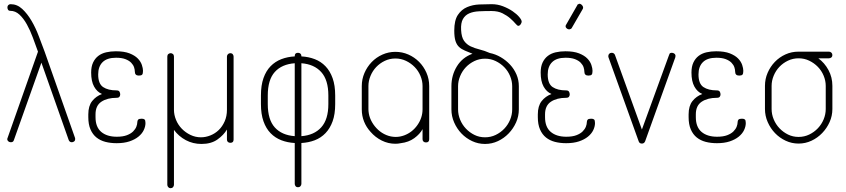

<svg xmlns="http://www.w3.org/2000/svg" viewBox="-20 -750 4453 1011"><path d="M358 -1Q347 -1 342 -12L198 -420L53 -12Q50 -1 37 -1Q29 -1 23.5 -6Q18 -11 18 -18Q18 -20 20 -24L180 -478Q167 -514 153 -552Q139 -590 121.5 -621.5Q104 -653 82.5 -673Q61 -693 34 -693Q26 -693 22.5 -698.5Q19 -704 19 -711Q19 -719 24 -723.5Q29 -728 36 -728Q70 -728 97 -703Q124 -678 146 -640.5Q168 -603 184.5 -559Q201 -515 215 -478L375 -24Q376 -22 376 -18Q376 -10 370.5 -5.5Q365 -1 358 -1Z M595 -30Q627 -30 648 -38Q669 -46 681 -58Q693 -70 698 -83Q703 -96 703 -106Q703 -115 707.5 -120Q712 -125 726 -125Q736 -125 741 -121Q746 -117 746 -102Q746 -84 737 -65Q728 -46 709 -30.5Q690 -15 661.5 -5.5Q633 4 594 4Q562 4 535 -3Q508 -10 488 -26Q468 -42 456.5 -68.5Q445 -95 445 -133V-148Q445 -192 465 -217.5Q485 -243 517 -255Q491 -266 475.5 -294Q460 -322 460 -368Q460 -399 470 -420.5Q480 -442 497.5 -455.5Q515 -469 539 -474.5Q563 -480 590 -480Q634 -480 662 -469Q690 -458 705.5 -442Q721 -426 727 -408Q733 -390 733 -377Q733 -362 728.5 -357Q724 -352 711 -352Q690 -352 690 -373Q690 -383 686 -395.5Q682 -408 671 -419.5Q660 -431 640.5 -438.5Q621 -446 591 -446Q544 -446 520.5 -423Q497 -400 497 -358Q497 -309 523 -291.5Q549 -274 594 -274Q605 -274 609 -267.5Q613 -261 613 -253Q613 -246 609 -240.5Q605 -235 594 -235Q545 -235 514 -214.5Q483 -194 483 -148V-133Q483 -81 513 -55.5Q543 -30 595 -30Z M1193 -470Q1201 -470 1205.5 -464.5Q1210 -459 1210 -452V-15Q1210 2 1193 2Q1185 2 1180 -2.5Q1175 -7 1175 -15V-68Q1158 -39 1125 -15.5Q1092 8 1041 8Q996 8 958.5 -12Q921 -32 896 -66V223Q896 230 891 235.5Q886 241 878 241Q871 241 866 235.5Q861 230 861 223V-172V-214V-452Q861 -461 866.5 -465.5Q872 -470 879 -470Q885 -470 890.5 -465.5Q896 -461 896 -452V-214V-172Q896 -145 907 -118.5Q918 -92 937.5 -72Q957 -52 983 -39.5Q1009 -27 1038 -27Q1063 -27 1088 -37Q1113 -47 1132 -65.5Q1151 -84 1163 -111Q1175 -138 1175 -172V-452Q1175 -459 1180 -464.5Q1185 -470 1193 -470Z M1567 -453Q1605 -451 1637.5 -438.5Q1670 -426 1694 -401Q1718 -376 1731.5 -338Q1745 -300 1745 -247V-202Q1745 -149 1731.5 -111.5Q1718 -74 1694 -49Q1670 -24 1637.5 -11.5Q1605 1 1567 3V218Q1567 225 1562 230.5Q1557 236 1549 236Q1541 236 1536.5 230.5Q1532 225 1532 218V3Q1494 1 1461.5 -11.5Q1429 -24 1405 -48.5Q1381 -73 1367.5 -111Q1354 -149 1354 -202V-247Q1354 -301 1367.5 -339Q1381 -377 1405 -401.5Q1429 -426 1461.5 -438.5Q1494 -451 1532 -453V-455Q1532 -472 1549 -472Q1557 -472 1562 -467.5Q1567 -463 1567 -455ZM1390 -202Q1390 -120 1427 -79Q1464 -38 1532 -33V-417Q1464 -412 1427 -371Q1390 -330 1390 -247ZM1709 -247Q1709 -329 1671.5 -370.5Q1634 -412 1567 -417V-33Q1634 -38 1671.5 -79.5Q1709 -121 1709 -202Z M2062 -477Q2098 -477 2130 -463Q2162 -449 2186.5 -424.5Q2211 -400 2225.5 -367Q2240 -334 2240 -297V-294V-175V-17Q2240 0 2223 0Q2215 0 2210 -4.5Q2205 -9 2205 -17V-70Q2191 -44 2161.5 -22.5Q2132 -1 2090 4Q2076 7 2062 7Q2024 7 1990 -10Q1956 -27 1931 -56Q1909 -80 1897 -110Q1885 -140 1885 -174V-175V-294V-297Q1885 -333 1899 -365.5Q1913 -398 1937 -423Q1961 -448 1993.5 -462.5Q2026 -477 2062 -477ZM1920 -294V-175Q1920 -170 1920.5 -164.5Q1921 -159 1922 -153Q1926 -129 1939 -106.5Q1952 -84 1971 -66.5Q1990 -49 2014 -39Q2038 -29 2064 -29Q2086 -29 2108 -37Q2151 -53 2178 -91.5Q2205 -130 2205 -175V-294V-297Q2205 -324 2194 -350.5Q2183 -377 2163.5 -397Q2144 -417 2118 -429.5Q2092 -442 2062 -442Q2032 -442 2006 -429.5Q1980 -417 1961 -397Q1942 -377 1931 -350.5Q1920 -324 1920 -297Z M2568 -692Q2532 -692 2502 -690.5Q2472 -689 2450.5 -679.5Q2429 -670 2417.5 -649.5Q2406 -629 2408 -592Q2410 -554 2423.5 -535Q2437 -516 2458 -506Q2479 -496 2505.5 -489.5Q2532 -483 2559 -471Q2589 -465 2616.5 -449Q2644 -433 2665.5 -410Q2687 -387 2699.5 -358Q2712 -329 2712 -296V-174Q2712 -138 2697.5 -105.5Q2683 -73 2658.5 -47.5Q2634 -22 2602 -7Q2570 8 2534 8Q2498 8 2466 -7Q2434 -22 2410 -47Q2386 -72 2371.5 -105Q2357 -138 2357 -174V-296Q2357 -354 2386 -401Q2415 -448 2468 -467Q2446 -476 2428 -483.5Q2410 -491 2397.5 -502.5Q2385 -514 2378.5 -534Q2372 -554 2372 -589Q2372 -643 2391 -671.5Q2410 -700 2439.5 -712.5Q2469 -725 2503.5 -726.5Q2538 -728 2569 -728Q2600 -728 2628.5 -717Q2657 -706 2679 -691Q2701 -676 2714 -660.5Q2727 -645 2727 -636Q2727 -630 2721.5 -622Q2716 -614 2709 -614Q2704 -614 2694 -626Q2684 -638 2667 -653Q2650 -668 2626 -680Q2602 -692 2568 -692ZM2677 -296Q2677 -323 2666 -349.5Q2655 -376 2635.5 -396Q2616 -416 2590 -428.5Q2564 -441 2534 -441Q2504 -441 2478 -428.5Q2452 -416 2433 -396Q2414 -376 2403 -349.5Q2392 -323 2392 -296V-174Q2392 -146 2403 -119.5Q2414 -93 2433.5 -72.5Q2453 -52 2478.5 -39.5Q2504 -27 2534 -27Q2564 -27 2590 -39.5Q2616 -52 2635.5 -72.5Q2655 -93 2666 -119.5Q2677 -146 2677 -174Z M2962 -30Q2994 -30 3015 -38Q3036 -46 3048 -58Q3060 -70 3065 -83Q3070 -96 3070 -106Q3070 -115 3074.5 -120Q3079 -125 3093 -125Q3103 -125 3108 -121Q3113 -117 3113 -102Q3113 -84 3104 -65Q3095 -46 3076 -30.5Q3057 -15 3028.5 -5.5Q3000 4 2961 4Q2929 4 2902 -3Q2875 -10 2855 -26Q2835 -42 2823.5 -68.5Q2812 -95 2812 -133V-148Q2812 -192 2832 -217.5Q2852 -243 2884 -255Q2858 -266 2842.5 -294Q2827 -322 2827 -368Q2827 -399 2837 -420.5Q2847 -442 2864.5 -455.5Q2882 -469 2906 -474.5Q2930 -480 2957 -480Q3001 -480 3029 -469Q3057 -458 3072.5 -442Q3088 -426 3094 -408Q3100 -390 3100 -377Q3100 -362 3095.5 -357Q3091 -352 3078 -352Q3057 -352 3057 -373Q3057 -383 3053 -395.5Q3049 -408 3038 -419.5Q3027 -431 3007.5 -438.5Q2988 -446 2958 -446Q2911 -446 2887.5 -423Q2864 -400 2864 -358Q2864 -309 2890 -291.5Q2916 -274 2961 -274Q2972 -274 2976 -267.5Q2980 -261 2980 -253Q2980 -246 2976 -240.5Q2972 -235 2961 -235Q2912 -235 2881 -214.5Q2850 -194 2850 -148V-133Q2850 -81 2880 -55.5Q2910 -30 2962 -30ZM2992 -605Q2991 -601 2986 -598Q2979 -594 2972 -596Q2965 -598 2960 -605Q2956 -613 2961 -620L3020 -723Q3020 -727 3024 -727Q3030 -732 3036.5 -729Q3043 -726 3047 -720Q3054 -710 3047 -700Z M3518 -472Q3525 -472 3531 -467.5Q3537 -463 3537 -455Q3537 -451 3535.5 -446.5Q3534 -442 3533 -440L3377 -6Q3372 6 3360 6Q3347 6 3343 -6L3187 -440Q3186 -442 3184.5 -446.5Q3183 -451 3183 -454Q3183 -462 3188 -467Q3193 -472 3201 -472Q3213 -472 3218 -461L3360 -68L3501 -455Q3503 -461 3505.5 -466.5Q3508 -472 3518 -472Z M3756 -30Q3788 -30 3809 -38Q3830 -46 3842 -58Q3854 -70 3859 -83Q3864 -96 3864 -106Q3864 -115 3868.5 -120Q3873 -125 3887 -125Q3897 -125 3902 -121Q3907 -117 3907 -102Q3907 -84 3898 -65Q3889 -46 3870 -30.5Q3851 -15 3822.5 -5.5Q3794 4 3755 4Q3723 4 3696 -3Q3669 -10 3649 -26Q3629 -42 3617.5 -68.5Q3606 -95 3606 -133V-148Q3606 -192 3626 -217.5Q3646 -243 3678 -255Q3652 -266 3636.5 -294Q3621 -322 3621 -368Q3621 -399 3631 -420.5Q3641 -442 3658.5 -455.5Q3676 -469 3700 -474.5Q3724 -480 3751 -480Q3795 -480 3823 -469Q3851 -458 3866.5 -442Q3882 -426 3888 -408Q3894 -390 3894 -377Q3894 -362 3889.5 -357Q3885 -352 3872 -352Q3851 -352 3851 -373Q3851 -383 3847 -395.5Q3843 -408 3832 -419.5Q3821 -431 3801.5 -438.5Q3782 -446 3752 -446Q3705 -446 3681.5 -423Q3658 -400 3658 -358Q3658 -309 3684 -291.5Q3710 -274 3755 -274Q3766 -274 3770 -267.5Q3774 -261 3774 -253Q3774 -246 3770 -240.5Q3766 -235 3755 -235Q3706 -235 3675 -214.5Q3644 -194 3644 -148V-133Q3644 -81 3674 -55.5Q3704 -30 3756 -30Z M4289 -443Q4322 -419 4342.5 -381Q4363 -343 4363 -298V-176Q4363 -140 4348.5 -107.5Q4334 -75 4309.5 -49.5Q4285 -24 4253 -9Q4221 6 4185 6Q4149 6 4117 -9Q4085 -24 4061 -49Q4037 -74 4022.5 -107Q4008 -140 4008 -176V-298Q4008 -334 4022 -366.5Q4036 -399 4060 -424Q4084 -449 4116 -463.5Q4148 -478 4184 -478H4345Q4352 -478 4357.5 -473Q4363 -468 4363 -460Q4363 -452 4357.5 -447.5Q4352 -443 4345 -443ZM4328 -298Q4328 -325 4317 -351.5Q4306 -378 4286.5 -398Q4267 -418 4241 -430.5Q4215 -443 4185 -443Q4155 -443 4129 -430.5Q4103 -418 4084 -398Q4065 -378 4054 -351.5Q4043 -325 4043 -298V-176Q4043 -148 4054 -121.5Q4065 -95 4084.5 -74.5Q4104 -54 4129.5 -41.5Q4155 -29 4185 -29Q4215 -29 4241 -41.5Q4267 -54 4286.5 -74.5Q4306 -95 4317 -121.5Q4328 -148 4328 -176Z"/></svg>

Font: AkaAcidDosis
Style: ExtraLight
Weight: 250
Designer: Edgar Tolentino, Pablo Impallari, Igino Marini, Aka-Acid
Foundry: Edgar Tolentino, Pablo Impallari, Igino Marini, Aka-Acid
Version: Version 1.007